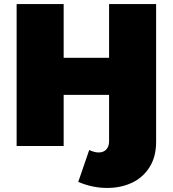

<svg xmlns="http://www.w3.org/2000/svg" viewBox="-20 -720 852 947"><path d="M420 20 366 177C412 197 459.7 207 509 207C553 207 593.2 198.7 629.5 182C665.8 165.3 695 139.8 717 105.5C739 71.2 750 29.3 750 -20V-700H518V-435H294V-700H62V0H294V-252H518V-23C518 -5.7 513.3 7.8 504 17.5C494.7 27.2 482.3 32 467 32C453 32 437.3 28 420 20Z"/></svg>

Font: Montserrat Custom Black
Style: Regular
Weight: 900
Designer: Julieta Ulanovsky
Foundry: Julieta Ulanovsky
Version: Version 7.200